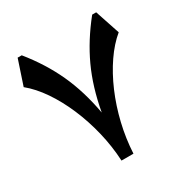

<svg xmlns="http://www.w3.org/2000/svg" viewBox="-179 -932 1032 1074"><g transform="rotate(-30 336.5 -394.5)"><path d="M375.5 0H298.3Q293.5 -94.7 271 -188Q248.5 -281.2 212.4 -365.5Q176.3 -449.7 129.9 -517.6Q83.5 -585.4 29.8 -629.4L83 -789.1H109.4Q200.2 -676.8 255.1 -557.4Q310.1 -438 336.9 -288.1Q363.8 -438 418.9 -557.4Q474.1 -676.8 564.5 -789.1H590.3L643.6 -629.4Q590.3 -585.4 543.7 -517.6Q497.1 -449.7 460.9 -365.5Q424.8 -281.2 402.6 -188Q380.4 -94.7 375.5 0Z"/></g></svg>

Font: Pinar-DS3-FD Bold
Style: Regular
Weight: 700
Designer: Amin Abedi
Version: Version 3.000